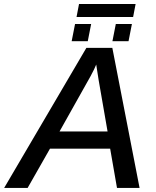

<svg xmlns="http://www.w3.org/2000/svg" viewBox="-60 -923 765 943"><path d="M185.5 -192.9 75.7 0H-39.6L364.3 -688H491.7L625.5 0H514.6L481 -192.9ZM412.6 -606Q408.7 -596.2 401.9 -582Q395 -567.9 384.8 -548.8L232.4 -277.3H468.3L424.3 -530.8Q420.4 -554.2 417.7 -573Q415 -591.8 412.6 -606ZM606 -903.3 593.8 -839.4H315.9L328.1 -903.3ZM587.9 -805.2 571.3 -720.7H492.2L508.8 -805.2ZM387.7 -805.2 371.1 -720.7H292L308.6 -805.2Z"/></svg>

Font: Arimo Medium
Style: Italic
Weight: 500
Italic angle: -12°
Designer: Steve Matteson
Foundry: Monotype Imaging Inc.
Version: Version 1.33